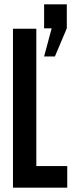

<svg xmlns="http://www.w3.org/2000/svg" viewBox="-20 -868 335 888"><path d="M289 -737 234 -607H184L219 -737H184V-848H289ZM40 -735H148V-100H291V0H40Z"/></svg>

Font: League Gothic
Style: Regular
Weight: 400
Designer: The League of Moveable Type
Version: Version 1.560;PS 001.560;hotconv 1.0.56;makeotf.lib2.0.21325